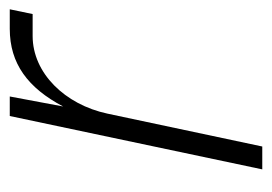

<svg xmlns="http://www.w3.org/2000/svg" viewBox="-104 -466 570 403"><g transform="rotate(-90 181.5 -265.0)"><path d="M27 0H75L144 -325C163 -414 229 -482 307 -482H353L363 -530H322C249 -530 198 -492 159 -418L180 -530H139Z"/></g></svg>

Font: Geist ExtraLight
Style: Italic
Weight: 200
Italic angle: -12°
Designer: Basement.studio, Andrés Briganti, Mateo Zaragoza
Foundry: Basement.studio, Vercel, Andrés Briganti, Guido Ferreyra, Mateo Zaragoza
Version: Version 1.500